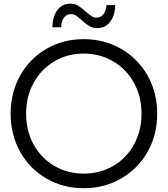

<svg xmlns="http://www.w3.org/2000/svg" viewBox="-20 -994 892 1022"><path d="M413.3 -887.8Q397.8 -902.2 385 -910.6Q372.2 -918.9 358.9 -918.9Q334.4 -918.9 320.6 -900.6Q306.7 -882.2 305.6 -848.9H258.9Q260 -906.7 285.6 -940.6Q311.1 -974.4 354.4 -974.4Q377.8 -974.4 395.6 -963.9Q413.3 -953.3 436.7 -932.2Q455.6 -915.6 467.8 -907.8Q480 -900 493.3 -900Q516.7 -900 530.6 -918.3Q544.4 -936.7 546.7 -966.7H593.3Q592.2 -912.2 566.7 -878.3Q541.1 -844.4 497.8 -844.4Q473.3 -844.4 455 -855.6Q436.7 -866.7 413.3 -887.8ZM36.7 -388.9Q36.7 -501.1 87.2 -591.7Q137.8 -682.2 226.7 -733.9Q315.6 -785.6 425.6 -785.6Q535.6 -785.6 625 -733.9Q714.4 -682.2 765.6 -591.7Q816.7 -501.1 816.7 -388.9Q816.7 -276.7 765.6 -186.1Q714.4 -95.6 625 -43.9Q535.6 7.8 425.6 7.8Q315.6 7.8 226.7 -43.9Q137.8 -95.6 87.2 -186.1Q36.7 -276.7 36.7 -388.9ZM733.3 -388.9Q733.3 -480 693.3 -552.8Q653.3 -625.6 582.8 -667.2Q512.2 -708.9 425.6 -708.9Q338.9 -708.9 268.9 -667.2Q198.9 -625.6 158.9 -552.8Q118.9 -480 118.9 -388.9Q118.9 -297.8 158.9 -225Q198.9 -152.2 268.9 -111.1Q338.9 -70 425.6 -70Q513.3 -70 583.3 -111.1Q653.3 -152.2 693.3 -225Q733.3 -297.8 733.3 -388.9Z"/></svg>

Font: Paperlogy 4 Regular
Style: Regular
Weight: 400
Designer: redesigned by Lee Juim, glyphs from Gmarket Sans & Montserrat
Foundry: PT&
Version: Version 1.001